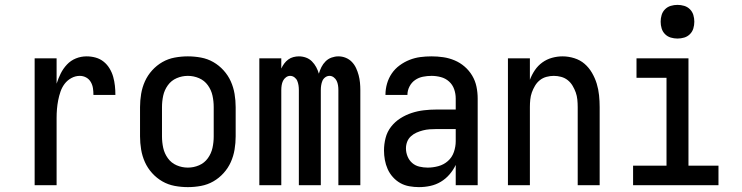

<svg xmlns="http://www.w3.org/2000/svg" viewBox="-20 -759 3040 787"><path d="M122 0V-520H212V-416Q219 -438 229 -458Q239 -478 254.5 -494.5Q270 -511 291 -519.5Q312 -528 335 -528Q354 -528 372 -523Q390 -518 404.5 -506.5Q419 -495 429 -478.5Q439 -462 444 -444Q449 -426 451 -407.5Q453 -389 453 -370H363Q363 -384 361 -397.5Q359 -411 352 -423Q345 -435 333 -441.5Q321 -448 307 -448Q289 -448 272.5 -439Q256 -430 245 -415.5Q234 -401 228 -383.5Q222 -366 218.5 -348Q215 -330 213.5 -312Q212 -294 212 -276V0Z M750 8Q723 8 696 3Q669 -2 645.5 -15.5Q622 -29 603.5 -49.5Q585 -70 574 -94.5Q563 -119 558.5 -146Q554 -173 554 -200V-320Q554 -347 558.5 -374Q563 -401 574 -425.5Q585 -450 603.5 -470.5Q622 -491 645.5 -504.5Q669 -518 696 -523Q723 -528 750 -528Q777 -528 804 -523Q831 -518 854.5 -504.5Q878 -491 896.5 -470.5Q915 -450 926 -425.5Q937 -401 941.5 -374Q946 -347 946 -320V-200Q946 -173 941.5 -146Q937 -119 926 -94.5Q915 -70 896.5 -49.5Q878 -29 854.5 -15.5Q831 -2 804 3Q777 8 750 8ZM750 -72Q774 -72 796 -81.5Q818 -91 832 -110.5Q846 -130 851 -153Q856 -176 856 -200V-320Q856 -344 851 -367Q846 -390 832 -409.5Q818 -429 796 -438.5Q774 -448 750 -448Q726 -448 704 -438.5Q682 -429 668 -409.5Q654 -390 649 -367Q644 -344 644 -320V-200Q644 -176 649 -153Q654 -130 668 -110.5Q682 -91 704 -81.5Q726 -72 750 -72Z M1043 0V-520H1133V-478Q1138 -489 1145 -498.5Q1152 -508 1161.5 -515Q1171 -522 1182.5 -525Q1194 -528 1205 -528Q1220 -528 1234 -523Q1248 -518 1258.5 -507.5Q1269 -497 1276 -484Q1283 -471 1287 -457Q1291 -471 1297.5 -484Q1304 -497 1314.5 -507.5Q1325 -518 1339 -523Q1353 -528 1367 -528Q1383 -528 1397.5 -522Q1412 -516 1422.5 -505Q1433 -494 1439.5 -480Q1446 -466 1450 -451Q1454 -436 1455.5 -420.5Q1457 -405 1457 -390V0H1367V-390Q1367 -400 1365.5 -409.5Q1364 -419 1360 -427.5Q1356 -436 1348 -442Q1340 -448 1331 -448Q1321 -448 1313 -442Q1305 -436 1301.5 -427.5Q1298 -419 1296.5 -409.5Q1295 -400 1295 -390V0H1205V-390Q1205 -400 1203.5 -409.5Q1202 -419 1198.5 -427.5Q1195 -436 1187 -442Q1179 -448 1169 -448Q1160 -448 1152 -442Q1144 -436 1140 -427.5Q1136 -419 1134.5 -409.5Q1133 -400 1133 -390V0Z M1697 8Q1678 8 1658 4.5Q1638 1 1621 -8.5Q1604 -18 1590.5 -33Q1577 -48 1569 -66Q1561 -84 1557.5 -103.5Q1554 -123 1554 -142Q1554 -168 1560.5 -193.5Q1567 -219 1583 -239.5Q1599 -260 1621 -274Q1643 -288 1667.5 -296Q1692 -304 1717.5 -307Q1743 -310 1769 -310H1848V-355Q1848 -375 1841.5 -393.5Q1835 -412 1820.5 -425Q1806 -438 1787 -443Q1768 -448 1749 -448Q1731 -448 1713.5 -444.5Q1696 -441 1681.5 -431Q1667 -421 1658.5 -404.5Q1650 -388 1650 -370H1560V-371Q1560 -394 1566.5 -416.5Q1573 -439 1586 -458Q1599 -477 1618 -491Q1637 -505 1658.5 -513.5Q1680 -522 1702.5 -525Q1725 -528 1749 -528Q1773 -528 1797 -524.5Q1821 -521 1843.5 -511.5Q1866 -502 1884.5 -486Q1903 -470 1915.5 -449Q1928 -428 1933 -404Q1938 -380 1938 -355V0H1848V-83Q1838 -62 1822.5 -44Q1807 -26 1787 -14Q1767 -2 1744 3Q1721 8 1697 8ZM1733 -72Q1755 -72 1777 -78Q1799 -84 1816 -99Q1833 -114 1840.5 -136Q1848 -158 1848 -180V-230H1769Q1755 -230 1741 -229Q1727 -228 1713.5 -224.5Q1700 -221 1687.5 -215.5Q1675 -210 1664.5 -200.5Q1654 -191 1649 -178Q1644 -165 1644 -151Q1644 -134 1650.5 -118Q1657 -102 1669.5 -91Q1682 -80 1699 -76Q1716 -72 1733 -72Z M2062 0V-520H2152V-432Q2160 -453 2172.5 -471.5Q2185 -490 2203 -503Q2221 -516 2242.5 -522Q2264 -528 2286 -528Q2310 -528 2334 -520.5Q2358 -513 2376 -497.5Q2394 -482 2406.5 -460.5Q2419 -439 2426 -416Q2433 -393 2435.5 -368.5Q2438 -344 2438 -320V0H2348V-320Q2348 -335 2346.5 -350.5Q2345 -366 2340 -380Q2335 -394 2327 -407.5Q2319 -421 2307 -430.5Q2295 -440 2280 -444Q2265 -448 2250 -448Q2235 -448 2220 -444Q2205 -440 2193 -430.5Q2181 -421 2173 -407.5Q2165 -394 2160 -380Q2155 -366 2153.5 -350.5Q2152 -335 2152 -320V0Z M2575 0V-80H2712V-440H2589V-520H2802V-80H2925V0ZM2757 -601Q2743 -601 2729.5 -605Q2716 -609 2706 -619Q2696 -629 2692 -642.5Q2688 -656 2688 -670Q2688 -684 2692 -697.5Q2696 -711 2706 -721Q2716 -731 2729.5 -735Q2743 -739 2757 -739Q2771 -739 2784.5 -735Q2798 -731 2808 -721Q2818 -711 2822 -697.5Q2826 -684 2826 -670Q2826 -656 2822 -642.5Q2818 -629 2808 -619Q2798 -609 2784.5 -605Q2771 -601 2757 -601Z"/></svg>

Font: Iosevka Term Medium
Style: Regular
Weight: 500
Monospace: yes
Designer: Belleve Invis
Foundry: Belleve Invis
Version: Version 26.3.1